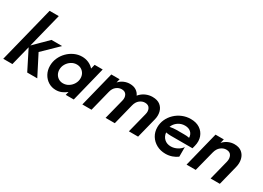

<svg xmlns="http://www.w3.org/2000/svg" viewBox="-19 -1317 2707 1978"><g transform="rotate(30 1334.5 -327.5)"><path d="M284 -0.7 160.4 -245.8 331.9 -416.7H459L279.9 -242.4L403.5 -0.7ZM-0.7 0 166 -666.7H275L108.3 0Z M627.8 8.3Q578.5 8.3 538.5 -16.3Q498.6 -41 475.3 -83.7Q452.1 -126.4 452.1 -179.2Q452.1 -228.5 471.9 -272.9Q491.7 -317.4 525.7 -351.7Q559.7 -386.1 603.5 -405.9Q647.2 -425.7 693.8 -425.7Q736.1 -425.7 772.2 -409.7Q808.3 -393.8 833.3 -365.3L845.8 -416.7H941.7L838.2 0H742.4L752.8 -40.3Q727.1 -18.8 695.5 -5.2Q663.9 8.3 627.8 8.3ZM657.6 -88.2Q693.1 -88.2 723.3 -107.3Q753.5 -126.4 771.5 -157.3Q789.6 -188.2 789.6 -223.6Q789.6 -252.8 776.7 -276.4Q763.9 -300 740.6 -314.2Q717.4 -328.5 686.8 -328.5Q651.4 -328.5 621.5 -309.4Q591.7 -290.3 573.6 -259.4Q555.6 -228.5 555.6 -193.8Q555.6 -164.6 568.4 -140.6Q581.2 -116.7 604.5 -102.4Q627.8 -88.2 657.6 -88.2Z M940.3 0 1044.4 -416.7H1143.1L1131.9 -372.2Q1159 -401.4 1192.4 -415.3Q1225.7 -429.2 1259.7 -429.2Q1305.6 -429.2 1335.4 -409.7Q1365.3 -390.3 1379.2 -358.3Q1409.7 -394.4 1449 -411.8Q1488.2 -429.2 1529.2 -429.2Q1588.2 -429.2 1621.9 -402.1Q1655.6 -375 1666 -331.6Q1676.4 -288.2 1663.9 -239.6L1603.5 0H1493.8L1554.2 -238.2Q1565.3 -278.5 1549.3 -308.7Q1533.3 -338.9 1491.7 -338.9Q1458.3 -338.9 1429.2 -316Q1400 -293.1 1388.2 -246.5L1326.4 0H1216.7L1277.1 -238.2Q1288.2 -278.5 1272.2 -308.7Q1256.2 -338.9 1214.6 -338.9Q1181.2 -338.9 1151.7 -316Q1122.2 -293.1 1111.1 -246.5L1049.3 0Z M1934 12.5Q1875 12.5 1827.8 -13.2Q1780.6 -38.9 1753.5 -83.3Q1726.4 -127.8 1726.4 -183.3Q1726.4 -232.6 1746.5 -277.1Q1766.7 -321.5 1802.8 -355.9Q1838.9 -390.3 1885.8 -409.7Q1932.6 -429.2 1984.7 -429.2Q2050 -429.2 2093.8 -400Q2137.5 -370.8 2155.2 -321.5Q2172.9 -272.2 2157.6 -211.1L2148.6 -176.4H1890.3Q1875.7 -176.4 1861.5 -177.8Q1847.2 -179.2 1831.9 -181.9Q1836.8 -135.4 1867.4 -108Q1897.9 -80.6 1944.4 -80.6Q1982.6 -80.6 2019.4 -100Q2056.2 -119.4 2074.3 -147.9V-33.3Q2047.2 -12.5 2010.8 0Q1974.3 12.5 1934 12.5ZM1833.3 -249.3Q1875 -257.6 1909.7 -257.6H2000Q2017.4 -257.6 2033.3 -256.6Q2049.3 -255.6 2064.6 -252.1Q2063.2 -292.4 2037.2 -316.3Q2011.1 -340.3 1966.7 -340.3Q1920.8 -340.3 1884.7 -314.9Q1848.6 -289.6 1833.3 -249.3Z M2179.9 0 2284 -416.7H2382.6L2370.8 -368.8Q2398.6 -399.3 2433.3 -414.2Q2468.1 -429.2 2504.2 -429.2Q2560.4 -429.2 2593.4 -401.4Q2626.4 -373.6 2636.8 -329.2Q2647.2 -284.7 2634.7 -235.4L2575.7 0H2466L2525 -234Q2535.4 -275.7 2519.1 -307.3Q2502.8 -338.9 2458.3 -338.9Q2424.3 -338.9 2393.8 -314.9Q2363.2 -291 2350.7 -242.4L2288.9 0Z"/></g></svg>

Font: Afacad SemiBold
Style: Italic
Weight: 600
Italic angle: -14°
Designer: Kristian Moeller
Foundry: Dicotype
Version: Version 1.000